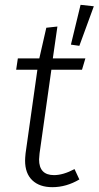

<svg xmlns="http://www.w3.org/2000/svg" viewBox="-20 -765 409 796"><path d="M144 -129Q142 -111 142 -104Q142 -39 204 -39Q242 -39 289 -64L309 -21Q255 11 197 11Q144 11 114 -17.5Q84 -46 84 -99Q84 -109 86 -129L135 -476H47L54 -523H143L172 -650L218 -655L199 -523H334L320 -476H193ZM369 -739 309 -575 274 -580 314 -745Z"/></svg>

Font: Fira Sans Light
Style: Italic
Weight: 300
Italic angle: -8°
Designer: bBox Type GmbH & Carrois Corporate GbR & Edenspiekermann AG
Foundry: bBox Type GmbH & Carrois Corporate GbR & Edenspiekermann AG
Version: Version 4.301